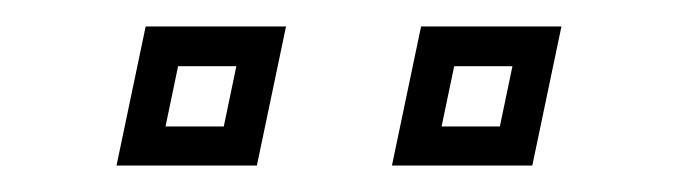

<svg xmlns="http://www.w3.org/2000/svg" viewBox="-20 -691 512 145"><path d="M276 -566 298 -671H404L382 -566ZM68 -566 90 -671H196L174 -566ZM105 -595.5H149L158.5 -641H114.5ZM313.5 -595.5H357.5L367 -641H323Z"/></svg>

Font: Tourney
Style: Italic
Weight: 400
Italic angle: -12°
Version: Version 1.015